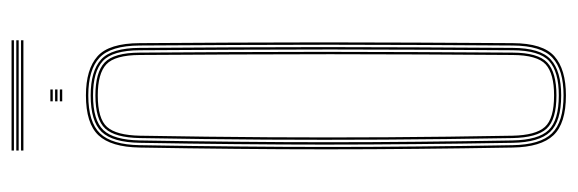

<svg xmlns="http://www.w3.org/2000/svg" viewBox="-346 -624 976 324"><g transform="rotate(-90 142.0 -462.0)"><path d="M143 5Q95.8 5 75.8 -16Q55.8 -37 55 -85Q53.5 -169.5 52.8 -246.9Q52 -324.2 52 -399.5Q52 -474.8 52.8 -552.2Q53.5 -629.8 55 -714Q55.8 -762.8 75.8 -783.9Q95.8 -805 143 -805Q187 -805 209 -785.5Q231 -766 231.2 -714Q231.8 -634.2 232.1 -557.4Q232.5 -480.5 232.5 -403.6Q232.5 -326.8 232.1 -247.8Q231.8 -168.8 231.2 -85Q231 -33.8 209 -14.4Q187 5 143 5ZM143 1Q186.2 1 206.6 -17.8Q227 -36.5 227.2 -85Q227.8 -163.8 228.1 -240.4Q228.5 -317 228.5 -394.1Q228.5 -471.2 228.1 -550.6Q227.8 -630 227.2 -714Q227 -763.2 206.6 -782.1Q186.2 -801 143 -801Q98 -801 78.9 -781.2Q59.8 -761.5 59 -714Q57.5 -626.2 56.8 -548.4Q56 -470.5 56 -396.2Q56 -322 56.8 -245.8Q57.5 -169.5 59 -85Q59.8 -38.2 79 -18.6Q98.2 1 143 1ZM143 -3Q99.2 -3 81.5 -21.6Q63.8 -40.2 63 -85Q61.5 -172.2 60.8 -250Q60 -327.8 60 -402.2Q60 -476.8 60.8 -553.2Q61.5 -629.8 63 -714Q63.8 -760 81.5 -778.5Q99.2 -797 143 -797Q184.2 -797 203.6 -779.4Q223 -761.8 223.2 -714Q223.8 -636 224.1 -559.1Q224.5 -482.2 224.5 -404.9Q224.5 -327.5 224.1 -248Q223.8 -168.5 223.2 -85Q223 -38 203.5 -20.5Q184 -3 143 -3ZM143 -7Q183 -7 201 -23.4Q219 -39.8 219.2 -85Q219.8 -162 220.1 -238.6Q220.5 -315.2 220.5 -392.9Q220.5 -470.5 220.1 -550.5Q219.8 -630.5 219.2 -714Q219 -760 201 -776.5Q183 -793 143 -793Q101.2 -793 84.5 -775.6Q67.8 -758.2 67 -713.8Q65.5 -626 64.8 -548.1Q64 -470.2 64 -396.1Q64 -322 64.8 -245.8Q65.5 -169.5 67 -85.2Q67.8 -41.5 84.5 -24.2Q101.2 -7 143 -7ZM143 -11Q102.2 -11 87 -27.5Q71.8 -44 71 -85.2Q69 -201.5 68.4 -302.1Q67.8 -402.8 68.4 -502Q69 -601.2 71 -713.8Q71.8 -755.8 87 -772.4Q102.2 -789 143 -789Q181.8 -789 198.4 -773.5Q215 -758 215.2 -714Q215.8 -637.5 216.1 -560.8Q216.5 -484 216.5 -406Q216.5 -328 216.1 -248Q215.8 -168 215.2 -85Q215 -42 198.4 -26.5Q181.8 -11 143 -11ZM143 -15Q179.8 -15 195.4 -29.2Q211 -43.5 211.2 -85Q211.8 -160 212.1 -237Q212.5 -314 212.5 -392.6Q212.5 -471.2 212.1 -551.6Q211.8 -632 211.2 -714Q211 -756 195.5 -770.5Q180 -785 143 -785Q103.8 -785 89.8 -769.4Q75.8 -753.8 75 -713.8Q73 -597.2 72.4 -496.6Q71.8 -396 72.4 -296.9Q73 -197.8 75 -85.2Q75.8 -46 89.8 -30.5Q103.8 -15 143 -15ZM133 -861V-865H153V-861ZM133 -845V-849H153V-845ZM133 -853V-857H153V-853ZM236 -926.5H50V-930.5H236ZM236 -910.5H50V-914.5H236ZM236 -918.5H50V-922.5H236Z"/></g></svg>

Font: Big Shoulders Inline Display SC Thin
Style: Regular
Weight: 100
Designer: Patric King
Foundry: XO Type Co
Version: Version 2.002